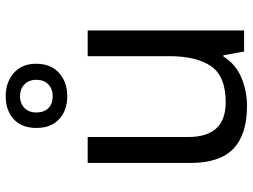

<svg xmlns="http://www.w3.org/2000/svg" viewBox="-124 -732 867 658"><g transform="rotate(-90 309.0 -403.5)"><path d="M533 -536V0H461L448 -71H444Q418 -29 372 -9.5Q326 10 274 10Q177 10 128 -36.5Q79 -83 79 -185V-536H168V-191Q168 -63 287 -63Q376 -63 410.5 -113Q445 -163 445 -257V-536ZM308 -606Q259 -606 229 -634Q199 -662 199 -712Q199 -762 229 -789.5Q259 -817 308 -817Q355 -817 387 -789.5Q419 -762 419 -713Q419 -662 387.5 -634Q356 -606 308 -606ZM308 -656Q333 -656 348.5 -671Q364 -686 364 -712Q364 -738 348 -753Q332 -768 308 -768Q284 -768 268 -753Q252 -738 252 -712Q252 -686 266.5 -671Q281 -656 308 -656Z"/></g></svg>

Font: Noto Sans Mongolian
Style: Regular
Weight: 400
Designer: Monotype Design Team
Foundry: Monotype Imaging Inc.
Version: Version 3.001; ttfautohint (v1.8.4.7-5d5b)